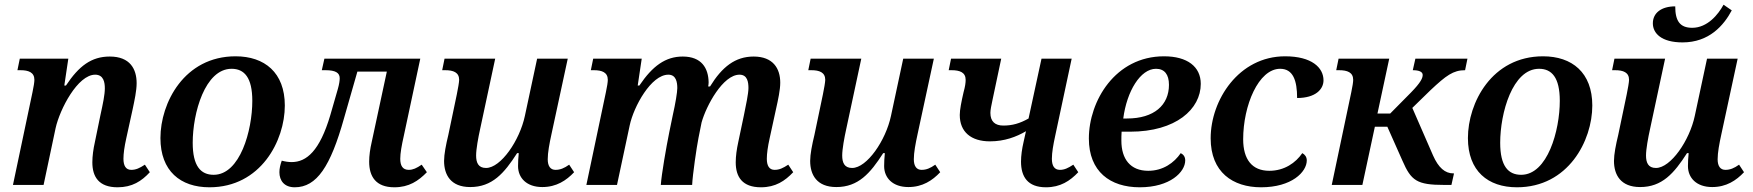

<svg xmlns="http://www.w3.org/2000/svg" viewBox="-20 -785 7440 815"><path d="M479 10C541 10 581 -16 616 -54L595 -86C572 -71 557 -64 537 -64C514 -64 504 -82 504 -111C504 -133 508 -162 516 -198L543 -321C551 -359 560 -400 560 -432C560 -492 532 -545 446 -545C368 -545 315 -505 260 -422H253L270 -536H64L54 -487H67C101 -487 126 -478 126 -446C126 -437 123 -417 118 -394L35 0H165L216 -241C234 -322 310 -468 384 -468C420 -468 425 -435 425 -410C425 -383 417 -345 406 -295L383 -183C376 -152 372 -122 372 -96C372 -34 400 10 479 10Z M869 10C1087 10 1189 -188 1189 -337C1189 -477 1103 -546 980 -546C762 -546 661 -348 661 -199C661 -59 746 10 869 10ZM887 -43C832 -43 798 -80 798 -179C798 -305 850 -493 963 -493C1017 -493 1051 -456 1051 -357C1051 -231 999 -43 887 -43Z M1231 10C1325 10 1383 -79 1440 -282L1497 -481H1622L1558 -183C1551 -153 1547 -124 1547 -99C1547 -36 1575 10 1654 10C1716 10 1756 -17 1792 -54L1770 -86C1748 -71 1733 -64 1715 -64C1689 -64 1679 -82 1679 -111C1679 -135 1685 -168 1694 -208L1764 -536H1357L1346 -487H1362C1404 -487 1422 -476 1422 -453C1422 -443 1420 -428 1414 -407L1382 -296C1337 -144 1281 -97 1218 -97C1205 -97 1191 -99 1176 -103C1170 -86 1166 -70 1166 -54C1166 -18 1187 10 1231 10Z M1976 9C2069 9 2120 -49 2175 -135H2182C2180 -116 2179 -97 2179 -80C2179 -30 2215 9 2282 9C2342 9 2384 -19 2417 -54L2396 -86C2375 -71 2358 -64 2338 -64C2317 -64 2305 -79 2305 -109C2305 -137 2312 -175 2321 -216L2390 -536H2260L2208 -293C2186 -189 2106 -72 2043 -72C2010 -72 2001 -95 2001 -125C2001 -152 2010 -201 2018 -237L2082 -536H1867L1857 -487H1870C1904 -487 1929 -478 1929 -446C1929 -437 1924 -408 1919 -384L1883 -212C1873 -171 1865 -130 1865 -102C1865 -43 1893 9 1976 9Z M3210 10C3272 10 3312 -17 3347 -54L3326 -86C3303 -71 3288 -64 3268 -64C3245 -64 3235 -82 3235 -111C3235 -133 3239 -162 3247 -198L3274 -322C3283 -362 3292 -404 3292 -434C3292 -495 3261 -545 3179 -545C3101 -545 3045 -501 2994 -418H2986C2987 -423 2988 -429 2988 -435C2987 -496 2958 -545 2878 -545C2805 -545 2750 -505 2694 -422H2687L2704 -536H2498L2488 -487H2501C2535 -487 2560 -478 2560 -446C2560 -437 2557 -417 2552 -394L2469 0H2599L2653 -253C2670 -333 2744 -468 2817 -468C2850 -468 2855 -436 2855 -411C2855 -394 2847 -345 2836 -297L2821 -224C2808 -160 2788 -45 2785 0H2918C2920 -43 2937 -160 2945 -200L2958 -265C2978 -337 3049 -468 3119 -468C3153 -468 3157 -436 3157 -411C3157 -388 3146 -336 3138 -297L3114 -183C3107 -151 3103 -122 3103 -96C3103 -34 3131 10 3210 10Z M3530 9C3623 9 3674 -49 3729 -135H3736C3734 -116 3733 -97 3733 -80C3733 -30 3769 9 3836 9C3896 9 3938 -19 3971 -54L3950 -86C3929 -71 3912 -64 3892 -64C3871 -64 3859 -79 3859 -109C3859 -137 3866 -175 3875 -216L3944 -536H3814L3762 -293C3740 -189 3660 -72 3597 -72C3564 -72 3555 -95 3555 -125C3555 -152 3564 -201 3572 -237L3636 -536H3421L3411 -487H3424C3458 -487 3483 -478 3483 -446C3483 -437 3478 -408 3473 -384L3437 -212C3427 -171 3419 -130 3419 -102C3419 -43 3447 9 3530 9Z M4182 -185C4244 -185 4294 -204 4335 -228L4325 -183C4318 -153 4314 -124 4314 -99C4314 -35 4342 10 4420 10C4481 10 4522 -17 4557 -54L4536 -86C4513 -71 4498 -64 4479 -64C4455 -64 4445 -82 4445 -111C4445 -138 4451 -171 4459 -208L4529 -536H4401L4346 -282C4309 -261 4277 -252 4239 -252C4204 -252 4184 -269 4184 -306C4184 -318 4188 -338 4193 -361L4230 -536H4017L4007 -487H4019C4054 -487 4079 -478 4079 -446C4079 -434 4077 -418 4070 -393C4061 -354 4054 -319 4054 -297C4054 -225 4102 -185 4182 -185Z M4818 10C4947 10 5011 -55 5011 -104C5011 -119 5004 -129 4992 -135C4964 -94 4917 -60 4854 -60C4778 -60 4740 -110 4740 -188C4740 -199 4740 -213 4741 -226H4777C4972 -226 5077 -322 5077 -429C5077 -502 5020 -546 4921 -546C4714 -546 4602 -356 4602 -197C4602 -57 4692 10 4818 10ZM4748 -282C4763 -398 4821 -493 4887 -493C4923 -493 4942 -469 4942 -425C4942 -339 4879 -282 4764 -282Z M5333 10C5463 10 5527 -55 5527 -104C5527 -119 5519 -129 5508 -135C5480 -94 5432 -60 5368 -60C5295 -60 5257 -108 5257 -194C5257 -337 5322 -493 5414 -493C5469 -493 5486 -443 5486 -369C5564 -369 5598 -406 5598 -444C5598 -498 5548 -546 5435 -546C5238 -546 5119 -360 5119 -198C5119 -54 5213 10 5333 10Z M5633 0H5763L5816 -247H5869L5933 -103C5970 -18 5994 0 6111 0H6141L6152 -49H6149C6114 -49 6086 -73 6063 -125L5975 -327L6052 -402C6119 -465 6149 -487 6199 -487L6209 -536H5988L5977 -487C6004 -487 6019 -480 6019 -467C6019 -454 6012 -436 5969 -392L5881 -303H5827L5877 -536H5662L5652 -487H5664C5699 -487 5724 -478 5724 -446C5724 -437 5721 -417 5716 -394Z M6419 10C6637 10 6739 -188 6739 -337C6739 -477 6653 -546 6530 -546C6312 -546 6211 -348 6211 -199C6211 -59 6296 10 6419 10ZM6437 -43C6382 -43 6348 -80 6348 -179C6348 -305 6400 -493 6513 -493C6567 -493 6601 -456 6601 -357C6601 -231 6549 -43 6437 -43Z M7122 -605C7235 -605 7297 -677 7331 -741L7296 -765C7274 -724 7228 -667 7163 -667C7111 -667 7091 -696 7091 -758C7032 -758 6996 -730 6996 -686C6996 -644 7032 -605 7122 -605ZM6942 9C7035 9 7086 -49 7141 -135H7148C7146 -116 7145 -97 7145 -80C7145 -30 7181 9 7248 9C7308 9 7350 -19 7383 -54L7362 -86C7341 -71 7324 -64 7304 -64C7283 -64 7271 -79 7271 -109C7271 -137 7278 -175 7287 -216L7356 -536H7226L7174 -293C7152 -189 7072 -72 7009 -72C6976 -72 6967 -95 6967 -125C6967 -152 6976 -201 6984 -237L7048 -536H6833L6823 -487H6836C6870 -487 6895 -478 6895 -446C6895 -437 6890 -408 6885 -384L6849 -212C6839 -171 6831 -130 6831 -102C6831 -43 6859 9 6942 9Z"/></svg>

Font: Noto Serif SemiBold
Style: Italic
Weight: 600
Italic angle: -12°
Designer: Monotype Design Team
Foundry: Monotype Imaging Inc.
Version: Version 2.014